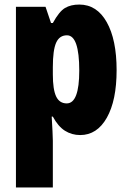

<svg xmlns="http://www.w3.org/2000/svg" viewBox="-20 -583 564 843"><path d="M328 -563Q405 -563 448.5 -486Q492 -409 492 -275Q492 -142 449 -66Q406 10 332 10Q295 10 265 -9Q235 -28 212 -71H207Q209 -34 210.5 -7.5Q212 19 212 35V240H50V-553H180L204 -482H212Q240 -533 265.5 -548Q291 -563 328 -563ZM274 -428Q241 -428 226.5 -395.5Q212 -363 212 -288V-256Q212 -190 226.5 -159.5Q241 -129 273 -129Q328 -129 328 -273Q328 -428 274 -428Z"/></svg>

Font: Noto Sans Gurmukhi UI ExtraCondensed Black
Style: Regular
Weight: 900
Width: 2
Designer: Jelle Bosma - Monotype Design Team
Foundry: Monotype Imaging Inc.
Version: Version 2.004; ttfautohint (v1.8.4.7-5d5b)